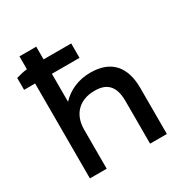

<svg xmlns="http://www.w3.org/2000/svg" viewBox="-167 -850 939 981"><g transform="rotate(-30 302.5 -360.0)"><path d="M83 0H182V-230C182 -323 240 -376 326 -376H329C405 -376 438 -333 438 -252V0H537V-271C537 -397 476 -467 355 -467H353C284 -467 224 -440 182 -395V-560H345V-645H182V-720H83V-644C61 -642 37 -636 18 -630V-560H83Z"/></g></svg>

Font: Fixel Text Medium
Style: Regular
Weight: 500
Width: 4
Designer: AlfaBravo + MacPaw
Foundry: Kyrylo Tkachov, Marchela Mozhyna, Serhii Makarenko, Maria Weinstein, Zakhar Kryvoshyya
Version: Version 1.211